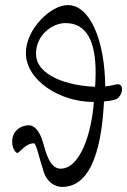

<svg xmlns="http://www.w3.org/2000/svg" viewBox="-20 -723 501 757"><path d="M225 14C349 14 382 -166 390 -323C415 -325 439 -329 447 -338C459 -352 461 -361 461 -373C461 -384 453 -391 445 -391C436 -391 423 -385 395 -382C393 -565 335 -703 247 -703C180 -703 82 -608 82 -514C82 -407 215 -321 348 -321H350C341 -197 296 -58 219 -58C177 -58 162 -117 148 -166C138 -200 118 -229 95 -229C57 -229 28 -203 28 -165C28 -135 43 -120 48 -120C58 -120 79 -158 114 -158C123 -158 137 -91 153 -43C165 -8 194 14 225 14ZM355 -381C250 -384 122 -424 122 -511C122 -585 186 -632 238 -632C320 -632 358 -563 357 -432C357 -416 356 -399 355 -381Z"/></svg>

Font: Garamond-Math
Style: Regular
Weight: 400
Version: Version 2019-08-16